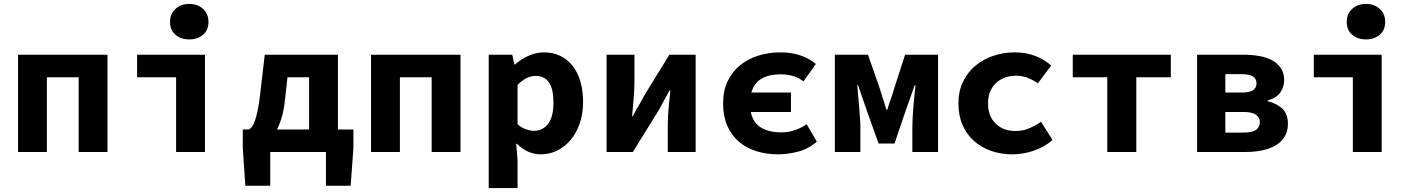

<svg xmlns="http://www.w3.org/2000/svg" viewBox="-20 -775 7240 979"><path d="M72 0V-496H528V0H381V-381H219V0Z M878 0V-381H679V-496H1025V0ZM945 -574Q902 -574 874.5 -598Q847 -622 847 -663Q847 -704 874.5 -729.5Q902 -755 945 -755Q988 -755 1015.5 -729.5Q1043 -704 1043 -663Q1043 -622 1015.5 -598Q988 -574 945 -574Z M1433 -266Q1428 -217 1417.5 -180Q1407 -143 1392 -115H1556V-381H1446ZM1231 172 1218 -19V-115H1249Q1258 -120 1265.5 -129.5Q1273 -139 1280 -159.5Q1287 -180 1294 -213Q1301 -246 1307 -299L1330 -496H1703V-115H1782V-19L1768 172H1642V0H1358V172Z M1872 0V-496H2328V0H2181V-381H2019V0Z M2472 184V-496H2592L2603 -446H2606Q2636 -473 2675 -490.5Q2714 -508 2754 -508Q2800 -508 2837 -490Q2874 -472 2900 -439Q2926 -406 2939.5 -359.5Q2953 -313 2953 -256Q2953 -192 2935 -142.5Q2917 -93 2887 -58.5Q2857 -24 2818.5 -6Q2780 12 2738 12Q2670 12 2616 -42H2612L2619 39V184ZM2704 -108Q2746 -108 2774 -142.5Q2802 -177 2802 -254Q2802 -388 2711 -388Q2664 -388 2619 -342V-141Q2640 -123 2662.5 -115.5Q2685 -108 2704 -108Z M3073 0V-496H3215V-358Q3215 -320 3211 -274Q3207 -228 3203 -182H3206Q3218 -205 3235.5 -234.5Q3253 -264 3264 -286L3393 -496H3527V0H3385V-138Q3385 -176 3389 -222Q3393 -268 3398 -314H3394Q3388 -303 3380.5 -289Q3373 -275 3365 -261Q3357 -247 3350 -233.5Q3343 -220 3337 -210L3207 0Z M3947 12Q3887 12 3835.5 -4.5Q3784 -21 3746.5 -53.5Q3709 -86 3688 -134.5Q3667 -183 3667 -248Q3667 -313 3690.5 -361.5Q3714 -410 3754 -442.5Q3794 -475 3847 -491.5Q3900 -508 3959 -508Q4016 -508 4061.5 -492.5Q4107 -477 4140 -449L4077 -360Q4051 -380 4022 -388Q3993 -396 3959 -396Q3902 -396 3863.5 -374Q3825 -352 3811 -303H4013V-204H3808Q3820 -149 3860.5 -124.5Q3901 -100 3964 -100Q4001 -100 4035 -112Q4069 -124 4093 -142L4145 -53Q4103 -16 4050 -2Q3997 12 3947 12Z M4237 0V-496H4406L4465 -326Q4474 -296 4483 -269Q4492 -242 4500 -215H4504Q4512 -242 4522 -269Q4532 -296 4540 -326L4595 -496H4763V0H4632V-127Q4632 -147 4633.5 -175Q4635 -203 4637.5 -233Q4640 -263 4643 -291.5Q4646 -320 4648 -341H4644Q4633 -308 4619.5 -271Q4606 -234 4595 -202L4541 -43H4460L4403 -202Q4392 -234 4379 -271.5Q4366 -309 4355 -341H4351Q4353 -320 4355.5 -291.5Q4358 -263 4360.5 -233Q4363 -203 4365 -175Q4367 -147 4367 -127V0Z M5143 12Q5084 12 5034 -5.5Q4984 -23 4946.5 -56Q4909 -89 4888 -137.5Q4867 -186 4867 -248Q4867 -310 4890.5 -358.5Q4914 -407 4953.5 -440Q4993 -473 5045 -490.5Q5097 -508 5154 -508Q5213 -508 5260.5 -489Q5308 -470 5340 -441L5272 -350Q5217 -389 5162 -389Q5098 -389 5058 -351Q5018 -313 5018 -248Q5018 -183 5056.5 -145Q5095 -107 5157 -107Q5196 -107 5228.5 -121Q5261 -135 5288 -154L5347 -61Q5302 -23 5248 -5.5Q5194 12 5143 12Z M5626 0V-381H5450V-496H5950V-381H5774V0Z M6084 0V-496H6318Q6362 -496 6400 -489.5Q6438 -483 6466.5 -467.5Q6495 -452 6511.5 -427Q6528 -402 6528 -365Q6528 -333 6508.5 -304Q6489 -275 6444 -263V-259Q6491 -247 6519 -220.5Q6547 -194 6547 -143Q6547 -105 6530 -77.5Q6513 -50 6483.5 -33Q6454 -16 6414.5 -8Q6375 0 6331 0ZM6228 -303H6309Q6351 -303 6369 -315Q6387 -327 6387 -350Q6387 -373 6369.5 -385Q6352 -397 6310 -397H6228ZM6228 -99H6322Q6367 -99 6385.5 -113.5Q6404 -128 6404 -153Q6404 -175 6384.5 -189.5Q6365 -204 6321 -204H6228Z M6878 0V-381H6679V-496H7025V0ZM6945 -574Q6902 -574 6874.5 -598Q6847 -622 6847 -663Q6847 -704 6874.5 -729.5Q6902 -755 6945 -755Q6988 -755 7015.5 -729.5Q7043 -704 7043 -663Q7043 -622 7015.5 -598Q6988 -574 6945 -574Z"/></svg>

Font: Source Code Pro
Style: Bold
Weight: 700
Monospace: yes
Designer: Paul D. Hunt, Teo Tuominen
Foundry: Adobe Systems Incorporated
Version: Version 2.030;PS 1.000;hotconv 16.6.51;makeotf.lib2.5.65220